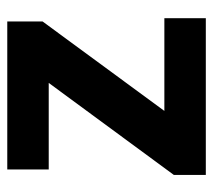

<svg xmlns="http://www.w3.org/2000/svg" viewBox="-49 -537 586 528"><g transform="rotate(-90 244.0 -273.0)"><path d="M458 0H27V-88L280 -432H42V-546H449V-449L203 -114H458Z"/></g></svg>

Font: Noto Sans Balinese
Style: Bold
Weight: 700
Designer: Aditya Bayu, David Williams
Foundry: David Williams
Version: Version 2.005; ttfautohint (v1.8.4.7-5d5b)